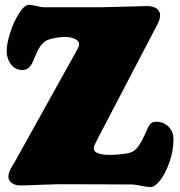

<svg xmlns="http://www.w3.org/2000/svg" viewBox="-20 -743 735 783"><path d="M227.5 8.3Q206.1 8.3 144 10.7Q82 13.2 61 13.2Q41 13.2 27.6 2.9Q14.2 -7.3 14.2 -22.5Q14.2 -30.3 16.8 -38.6Q19.5 -46.9 22 -51.8Q24.4 -56.6 31.7 -68.8Q39.1 -81.1 42.5 -86.9L288.6 -529.3Q289.6 -531.7 293 -537.6Q296.4 -543.5 298.1 -546.6Q299.8 -549.8 301.3 -554.4Q302.7 -559.1 302.7 -562.5Q302.7 -576.2 285.9 -584.2Q269 -592.3 244.1 -592.3Q215.8 -592.3 181.2 -582.5Q158.2 -575.7 143.6 -553.2Q137.7 -544.4 132.6 -534.2Q127.4 -523.9 121.6 -509.5Q115.7 -495.1 114.3 -491.7Q99.1 -457.5 72.3 -457.5Q42 -457.5 24.7 -480.5Q7.3 -503.4 7.3 -534.7Q7.3 -565.4 21.7 -610.1Q36.1 -654.8 57.9 -689Q79.6 -723.1 97.7 -723.1Q111.3 -723.1 129.6 -718.3Q147.9 -713.4 159.7 -713.4H395.5Q417 -713.4 488 -715.8Q559.1 -718.3 580.1 -718.3Q604 -718.3 618.4 -708.3Q632.8 -698.2 632.8 -681.6Q632.8 -675.3 631.8 -669.7Q630.9 -664.1 628.4 -658Q626 -651.9 624.5 -648.4Q623 -645 619.1 -637.7Q615.2 -630.4 613.8 -627.9L375.5 -171.9Q362.3 -147 362.3 -138.7Q362.3 -111.3 428.7 -111.3Q460.9 -111.3 499 -117.7Q517.1 -120.6 528.1 -129.4Q539.1 -138.2 548.8 -152.8Q558.6 -167 570.8 -194.6Q583 -222.2 586.9 -229Q596.7 -246.6 616.2 -246.6Q647.5 -246.6 667.5 -226.1Q687.5 -205.6 687.5 -175.8Q687.5 -127.9 670.9 -81.1Q654.3 -34.2 632.8 -7.1Q611.3 20 594.2 20Q580.6 20 555.4 14.6Q530.3 9.3 518.6 9.3Q491.2 9.3 400.9 8.8Q310.5 8.3 227.5 8.3Z"/></svg>

Font: Cooper* Black
Style: Regular
Weight: 900
Designer: Owen Earl
Foundry: indestructible type*
Version: Version 0.001